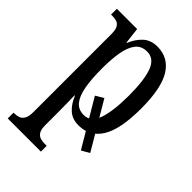

<svg xmlns="http://www.w3.org/2000/svg" viewBox="-233 -634 958 958"><g transform="rotate(45 246.5 -155.0)"><path d="M385 91 241 -152 283 -177 427 67ZM14 236V195H20Q36 195 50 190Q64 185 73 169.5Q82 154 82 123V-427Q82 -457 74 -471.5Q66 -486 52.5 -490.5Q39 -495 22 -495H12V-536H155L165 -451H168Q185 -493 214 -519.5Q243 -546 289 -546Q367 -546 408.5 -479.5Q450 -413 450 -269Q450 -124 408.5 -56.5Q367 11 287 11Q244 11 216 -14Q188 -39 171 -81H168Q169 -67 169 -49Q169 -31 169.5 -10.5Q170 10 170 33V128Q170 157 179 171.5Q188 186 202 190.5Q216 195 231 195H248V236ZM270 -44Q320 -44 340.5 -104Q361 -164 361 -273Q361 -380 340.5 -436Q320 -492 270 -492Q231 -492 209.5 -465.5Q188 -439 179 -390Q170 -341 170 -272Q170 -200 179 -149Q188 -98 209.5 -71Q231 -44 270 -44Z"/></g></svg>

Font: Noto Serif ExtraCondensed
Style: Regular
Weight: 400
Width: 2
Designer: Monotype Design Team
Foundry: Monotype Imaging Inc.
Version: Version 2.013